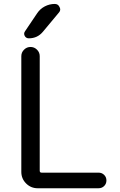

<svg xmlns="http://www.w3.org/2000/svg" viewBox="-20 -999 626 998"><path d="M186.5 -707V-111.3Q186.5 -101.6 196.3 -101.6H492.2Q509.8 -101.6 521.5 -89.8Q533.2 -78.1 533.2 -61Q533.2 -43.9 521.5 -32.2Q509.8 -20.5 492.2 -20.5H175.8Q140.6 -20.5 115.7 -45.4Q90.8 -70.3 90.8 -105.5V-707Q90.8 -726.6 105 -740.7Q119.1 -754.9 138.7 -754.9Q158.2 -754.9 172.4 -740.7Q186.5 -726.6 186.5 -707ZM264.6 -978.5Q282.2 -978.5 289.1 -962.9Q293 -956.1 293 -950.2Q293 -941.4 286.1 -933.6L203.1 -834Q174.8 -799.8 129.9 -799.8Q115.2 -799.8 108.4 -812.5Q105.5 -818.4 105.5 -824.2Q105.5 -830.1 110.4 -836.9L172.9 -929.7Q188.5 -953.1 212.9 -965.8Q237.3 -978.5 264.6 -978.5Z"/></svg>

Font: Gen Jyuu GothicX Regular
Style: Regular
Weight: 400
Designer: [Source Han Sans]
Ryoko NISHIZUKA  (kana & ideographs); Paul D. Hunt (Latin, Greek & Cyrillic); Wenlong ZHANG  (bopomofo
Version: Version 1.002.20150607